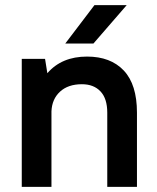

<svg xmlns="http://www.w3.org/2000/svg" viewBox="-20 -730 615 750"><path d="M65 -500H156L165 -444Q221 -509 320 -509Q412 -509 463.5 -454.5Q515 -400 515 -290V0H399V-290Q399 -345 372.5 -373Q346 -401 300 -401Q246 -401 214.5 -372Q183 -343 181 -295V0H65ZM349 -710H475L345 -560H235Z"/></svg>

Font: Retni Sans
Style: Bold
Weight: 700
Designer: Vitaly Kuzmin
Foundry: ParaType Ltd.
Version: Version 1.00;March 2, 2019;FontCreator 11.5.0.2425 64-bit; t